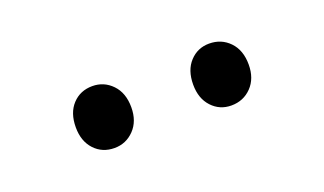

<svg xmlns="http://www.w3.org/2000/svg" viewBox="-30 -889 527 312"><g transform="rotate(-20 233.5 -733.5)"><path d="M132 -680Q111 -680 97.5 -694.5Q84 -709 84 -733Q84 -758 97.5 -772.5Q111 -787 132 -787Q152 -787 166 -772.5Q180 -758 180 -733Q180 -709 166 -694.5Q152 -680 132 -680ZM334 -680Q314 -680 300.5 -694.5Q287 -709 287 -733Q287 -758 300.5 -772.5Q314 -787 334 -787Q355 -787 369 -772.5Q383 -758 383 -733Q383 -709 369 -694.5Q355 -680 334 -680Z"/></g></svg>

Font: Yaldevi
Style: Regular
Weight: 400
Designer: Sol Matas, Rajitha Manaperi, Kosala Senevirathne
Foundry: Mooniak
Version: Version 1.100